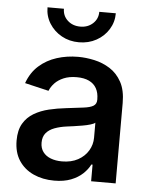

<svg xmlns="http://www.w3.org/2000/svg" viewBox="-54 -808 679 864"><g transform="rotate(5 285.0 -376.0)"><path d="M223.1 11.7Q170.9 11.7 129.2 -7.3Q87.4 -26.4 63.2 -63.2Q39.1 -100.1 39.1 -153.8Q39.1 -200.2 56.6 -230.2Q74.2 -260.3 104.5 -278.1Q134.8 -295.9 171.9 -304.7Q209 -313.5 248.5 -317.9Q296.4 -323.7 326.4 -327.4Q356.4 -331.1 370.6 -339.8Q384.8 -348.6 384.8 -367.2V-370.1Q384.8 -398.9 373.5 -419.2Q362.3 -439.5 339.8 -450.2Q317.4 -460.9 284.2 -460.9Q250 -460.9 225.3 -450.4Q200.7 -439.9 185.3 -423.6Q169.9 -407.2 162.6 -388.7L54.7 -414.1Q72.3 -462.9 106.7 -493.4Q141.1 -523.9 186.5 -538.3Q231.9 -552.7 282.7 -552.7Q317.9 -552.7 356 -544.4Q394 -536.1 426.8 -515.4Q459.5 -494.6 479.7 -457.8Q500 -420.9 500 -363.3V0H389.2V-75.2H383.8Q372.6 -52.7 351.6 -33Q330.6 -13.2 298.6 -0.7Q266.6 11.7 223.1 11.7ZM250.5 -77.6Q292.5 -77.6 322.8 -94.2Q353 -110.8 369.1 -137.9Q385.3 -165 385.3 -196.3V-264.2Q379.4 -258.8 363.8 -254.2Q348.1 -249.5 328.1 -246.1Q308.1 -242.7 289.3 -240Q270.5 -237.3 257.8 -235.8Q228.5 -231.9 204.1 -222.9Q179.7 -213.9 165.8 -197.3Q151.9 -180.7 151.9 -153.8Q151.9 -128.9 164.6 -111.8Q177.2 -94.7 199.5 -86.2Q221.7 -77.6 250.5 -77.6ZM279.8 -618.2Q236.3 -618.2 201.7 -637.5Q167 -656.7 146.2 -689.7Q125.5 -722.7 125.5 -762.7H199.7Q199.7 -731 222.4 -710Q245.1 -689 279.8 -689Q314 -689 336.7 -710Q359.4 -731 359.4 -762.7H434.1Q434.1 -722.7 413.6 -689.7Q393.1 -656.7 358.2 -637.5Q323.2 -618.2 279.8 -618.2Z"/></g></svg>

Font: Inter
Style: 540
Weight: 540
Designer: Rasmus Andersson
Foundry: rsms
Version: Version 4.001;git-66647c0bb